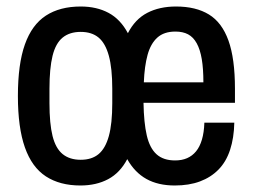

<svg xmlns="http://www.w3.org/2000/svg" viewBox="-20 -558 777 590"><path d="M227 12Q164 12 121 -16Q78 -44 56.5 -105Q35 -166 35 -263Q35 -361 56.5 -421.5Q78 -482 121 -510Q164 -538 228 -538Q277 -538 313.5 -518.5Q350 -499 373 -456Q395 -499 432.5 -518.5Q470 -538 521 -538Q582 -538 622 -513.5Q662 -489 682 -433.5Q702 -378 702 -285V-242H421Q422 -181 431 -142Q440 -103 461 -84Q482 -65 518 -65Q539 -65 555 -72Q571 -79 582.5 -93Q594 -107 600.5 -129Q607 -151 608 -181H700Q699 -134 687 -97.5Q675 -61 651.5 -37Q628 -13 594.5 -0.5Q561 12 517 12Q466 12 430 -8Q394 -28 371 -69Q349 -27 312.5 -7.5Q276 12 227 12ZM228 -67Q262 -67 283 -84.5Q304 -102 314.5 -140Q325 -178 325 -241V-285Q325 -348 314.5 -386.5Q304 -425 283 -442.5Q262 -460 228 -460Q194 -460 172.5 -442.5Q151 -425 141.5 -386.5Q132 -348 132 -285V-241Q132 -178 141.5 -140Q151 -102 172.5 -84.5Q194 -67 228 -67ZM422 -305H605Q605 -347 600 -376.5Q595 -406 584.5 -425Q574 -444 558 -452.5Q542 -461 519 -461Q484 -461 463.5 -442.5Q443 -424 433.5 -389.5Q424 -355 422 -305Z"/></svg>

Font: Archivo Condensed Medium
Style: Regular
Weight: 500
Width: 3
Designer: Hector Gatti
Foundry: Omnibus-Type
Version: Version 2.001